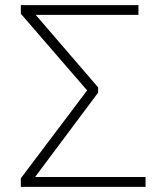

<svg xmlns="http://www.w3.org/2000/svg" viewBox="-20 -731 640 751"><path d="M363.8 -368.7V-389.2L119.6 -672.9H521.5V-710.9H61.5V-677.2L320.8 -377.4L61.5 -33.7V0H549.3V-38.6H117.2Z"/></svg>

Font: Roboto Mono ExtraLight
Style: Regular
Weight: 250
Monospace: yes
Designer: Google
Version: Version 3.000